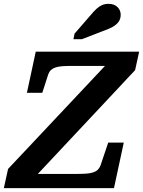

<svg xmlns="http://www.w3.org/2000/svg" viewBox="-54 -979 744 999"><path d="M80 -74H341Q371 -74 393.5 -75.5Q416 -77 431 -82Q446 -87 455 -96Q464 -105 469 -118L509 -237H590L539 0H-34L-12 -100L527 -673L545 -636H318Q291 -636 270 -634.5Q249 -633 234.5 -628Q220 -623 211 -614.5Q202 -606 197 -592L166 -496H86L132 -710H670L649 -614L96 -24ZM419 -902Q434 -920 448 -933Q462 -946 477 -952.5Q492 -959 511 -959Q540 -959 557 -942.5Q574 -926 574 -902Q574 -881 563 -865.5Q552 -850 531 -838.5Q510 -827 478 -816L372 -775H328L334 -804Z"/></svg>

Font: Roboto Serif SemiBold
Style: Italic
Weight: 600
Italic angle: -10°
Version: Version 1.007